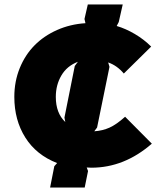

<svg xmlns="http://www.w3.org/2000/svg" viewBox="-20 -840 733 870"><path d="M318.8 -541 333 -560.1Q283.2 -541 258.1 -498Q232.9 -455.1 232.9 -400.9Q232.9 -327.1 275.9 -287.1L272 -307.1ZM546.9 -311 668 -189Q543 -80.1 394 -80.1Q391.6 -80.1 383.3 -80.6Q375 -81.1 373 -81.1L378.9 -64.9L363.8 9.8H207L226.1 -86.9L238.8 -101.1Q144.5 -137.7 94.7 -216.8Q44.9 -295.9 44.9 -400.9Q44.9 -470.7 69.3 -531Q93.8 -591.3 136.5 -634.5Q179.2 -677.7 238.8 -704.1Q298.3 -730.5 367.2 -734.9L362.8 -753.9L377.9 -819.8H536.1L518.1 -740.2L508.8 -722.2Q549.3 -710.4 590.8 -686Q632.3 -661.6 665 -628.9L541 -506.8Q510.7 -543 470.2 -557.1L476.1 -537.1L419.9 -262.2L407.2 -245.1Q444.8 -247.6 476.3 -261.7Q507.8 -275.9 546.9 -311Z"/></svg>

Font: Sinkin Sans 800 Black
Style: Regular
Weight: 900
Designer: Keith Bates
Foundry: K-Type
Version: Sinkin Sans (version 1.0)  by Keith Bates   •   © 2014   www